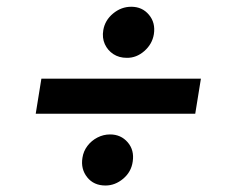

<svg xmlns="http://www.w3.org/2000/svg" viewBox="-20 -579 709 580"><path d="M586.9 -341.3 569.8 -235.4H87.9L105 -341.3ZM298.8 -18.6Q263.2 -18.6 243.4 -43.5Q223.6 -68.4 229 -102.1Q231.9 -122.1 244.1 -138.2Q256.3 -154.3 274.4 -163.6Q292.5 -172.9 312.5 -172.9Q345.2 -172.9 365.7 -149.2Q386.2 -125.5 380.9 -90.8Q376.5 -59.6 352.1 -39.1Q327.6 -18.6 298.8 -18.6ZM362.8 -404.3Q339.8 -404.3 322.5 -415.5Q305.2 -426.8 296.6 -445.8Q288.1 -464.8 292 -487.8Q296.9 -517.6 321.5 -538.1Q346.2 -558.6 376.5 -558.6Q409.7 -558.6 429.9 -534.4Q450.2 -510.3 444.8 -475.6Q439.9 -445.8 416 -424.8Q392.1 -403.8 362.8 -404.3Z"/></svg>

Font: Inter 17pt SemiBold
Style: Italic
Weight: 600
Italic angle: -9.3988°
Version: Version 4.001;git-66647c0bb